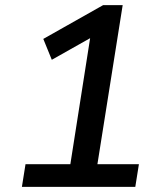

<svg xmlns="http://www.w3.org/2000/svg" viewBox="-20 -725 640 745"><path d="M65 0 79 -88H253L336 -617L392 -612L181 -493L148 -574L380 -705H456L358 -88H519L505 0Z"/></svg>

Font: Nunito Sans 10pt SemiBold
Style: Italic
Weight: 600
Italic angle: -9°
Designer: Vernon Adams
Foundry: Vernon Adams
Version: Version 3.101;gftools[0.9.27]